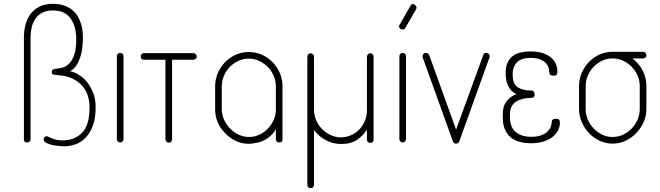

<svg xmlns="http://www.w3.org/2000/svg" viewBox="-20 -751 3477 1012"><path d="M319 20Q310 20 291.5 18.5Q273 17 255 13Q237 9 223.5 2Q210 -5 210 -16Q210 -23 214.5 -28Q219 -33 225 -33Q230 -33 236.5 -29.5Q243 -26 252.5 -22Q262 -18 276 -14.5Q290 -11 309 -11Q374 -11 413 -51.5Q452 -92 452 -184V-189Q452 -215 444 -243Q436 -271 416.5 -295Q397 -319 364.5 -335.5Q332 -352 284 -355Q270 -356 261.5 -358Q253 -360 253 -371Q253 -383 262.5 -386Q272 -389 285 -390Q316 -392 335.5 -408Q355 -424 365 -446.5Q375 -469 378.5 -494Q382 -519 382 -540Q382 -613 351.5 -654.5Q321 -696 259 -696Q226 -696 203 -684Q180 -672 166.5 -652Q153 -632 147 -606.5Q141 -581 141 -553V-17Q141 -9 135.5 -4.5Q130 0 122 0Q106 0 106 -17V-553Q106 -589 114.5 -621.5Q123 -654 141.5 -678Q160 -702 189 -716.5Q218 -731 259 -731Q293 -731 322 -720.5Q351 -710 372 -688Q393 -666 405 -632Q417 -598 417 -552Q417 -525 413.5 -497Q410 -469 401.5 -445Q393 -421 380 -402.5Q367 -384 349 -376Q373 -371 397.5 -355.5Q422 -340 441 -315.5Q460 -291 472 -259Q484 -227 484 -189V-184Q484 -128 469.5 -89Q455 -50 432 -26Q409 -2 379.5 9Q350 20 319 20Z M613 -472Q621 -472 626 -467.5Q631 -463 631 -455V-18Q631 -11 626 -5.5Q621 0 613 0Q606 0 601 -5.5Q596 -11 596 -18V-455Q596 -463 601 -467.5Q606 -472 613 -472Z M999 -471Q1006 -471 1011.5 -466Q1017 -461 1017 -453Q1017 -445 1011.5 -440.5Q1006 -436 999 -436H887V-17Q887 -10 882 -4.5Q877 1 869 1Q862 1 857 -4.5Q852 -10 852 -17V-436H739Q722 -436 722 -453Q722 -461 726.5 -466Q731 -471 739 -471H999Z M1291 -477Q1327 -477 1359 -463Q1391 -449 1415.5 -424.5Q1440 -400 1454.5 -367Q1469 -334 1469 -297V-294V-175V-17Q1469 0 1452 0Q1444 0 1439 -4.5Q1434 -9 1434 -17V-70Q1420 -44 1390.5 -22.5Q1361 -1 1319 4Q1305 7 1291 7Q1253 7 1219 -10Q1185 -27 1160 -56Q1138 -80 1126 -110Q1114 -140 1114 -174V-175V-294V-297Q1114 -333 1128 -365.5Q1142 -398 1166 -423Q1190 -448 1222.5 -462.5Q1255 -477 1291 -477ZM1149 -294V-175Q1149 -170 1149.5 -164.5Q1150 -159 1151 -153Q1155 -129 1168 -106.5Q1181 -84 1200 -66.5Q1219 -49 1243 -39Q1267 -29 1293 -29Q1315 -29 1337 -37Q1380 -53 1407 -91.5Q1434 -130 1434 -175V-294V-297Q1434 -324 1423 -350.5Q1412 -377 1392.5 -397Q1373 -417 1347 -429.5Q1321 -442 1291 -442Q1261 -442 1235 -429.5Q1209 -417 1190 -397Q1171 -377 1160 -350.5Q1149 -324 1149 -297Z M1932 -470Q1940 -470 1944.5 -464.5Q1949 -459 1949 -452V-15Q1949 2 1932 2Q1924 2 1919 -2.5Q1914 -7 1914 -15V-68Q1897 -39 1864 -15.5Q1831 8 1780 8Q1735 8 1697.5 -12Q1660 -32 1635 -66V223Q1635 230 1630 235.5Q1625 241 1617 241Q1610 241 1605 235.5Q1600 230 1600 223V-172V-214V-452Q1600 -461 1605.5 -465.5Q1611 -470 1618 -470Q1624 -470 1629.5 -465.5Q1635 -461 1635 -452V-214V-172Q1635 -145 1646 -118.5Q1657 -92 1676.5 -72Q1696 -52 1722 -39.5Q1748 -27 1777 -27Q1802 -27 1827 -37Q1852 -47 1871 -65.5Q1890 -84 1902 -111Q1914 -138 1914 -172V-452Q1914 -459 1919 -464.5Q1924 -470 1932 -470Z M2102 -472Q2110 -472 2115 -467.5Q2120 -463 2120 -455V-18Q2120 -11 2115 -5.5Q2110 0 2102 0Q2095 0 2090 -5.5Q2085 -11 2085 -18V-455Q2085 -463 2090 -467.5Q2095 -472 2102 -472ZM2117 -605Q2116 -601 2111 -598Q2104 -594 2097 -596Q2090 -598 2085 -605Q2081 -613 2086 -620L2145 -723Q2145 -727 2149 -727Q2155 -732 2161.5 -729Q2168 -726 2172 -720Q2179 -710 2172 -700Z M2542 -472Q2549 -472 2555 -467.5Q2561 -463 2561 -455Q2561 -451 2559.5 -446.5Q2558 -442 2557 -440L2401 -6Q2396 6 2384 6Q2371 6 2367 -6L2211 -440Q2210 -442 2208.5 -446.5Q2207 -451 2207 -454Q2207 -462 2212 -467Q2217 -472 2225 -472Q2237 -472 2242 -461L2384 -68L2525 -455Q2527 -461 2529.5 -466.5Q2532 -472 2542 -472Z M2780 -30Q2812 -30 2833 -38Q2854 -46 2866 -58Q2878 -70 2883 -83Q2888 -96 2888 -106Q2888 -115 2892.5 -120Q2897 -125 2911 -125Q2921 -125 2926 -121Q2931 -117 2931 -102Q2931 -84 2922 -65Q2913 -46 2894 -30.5Q2875 -15 2846.5 -5.5Q2818 4 2779 4Q2747 4 2720 -3Q2693 -10 2673 -26Q2653 -42 2641.5 -68.5Q2630 -95 2630 -133V-148Q2630 -192 2650 -217.5Q2670 -243 2702 -255Q2676 -266 2660.5 -294Q2645 -322 2645 -368Q2645 -399 2655 -420.5Q2665 -442 2682.5 -455.5Q2700 -469 2724 -474.5Q2748 -480 2775 -480Q2819 -480 2847 -469Q2875 -458 2890.5 -442Q2906 -426 2912 -408Q2918 -390 2918 -377Q2918 -362 2913.5 -357Q2909 -352 2896 -352Q2875 -352 2875 -373Q2875 -383 2871 -395.5Q2867 -408 2856 -419.5Q2845 -431 2825.5 -438.5Q2806 -446 2776 -446Q2729 -446 2705.5 -423Q2682 -400 2682 -358Q2682 -309 2708 -291.5Q2734 -274 2779 -274Q2790 -274 2794 -267.5Q2798 -261 2798 -253Q2798 -246 2794 -240.5Q2790 -235 2779 -235Q2730 -235 2699 -214.5Q2668 -194 2668 -148V-133Q2668 -81 2698 -55.5Q2728 -30 2780 -30Z M3313 -443Q3346 -419 3366.5 -381Q3387 -343 3387 -298V-176Q3387 -140 3372.5 -107.5Q3358 -75 3333.5 -49.5Q3309 -24 3277 -9Q3245 6 3209 6Q3173 6 3141 -9Q3109 -24 3085 -49Q3061 -74 3046.5 -107Q3032 -140 3032 -176V-298Q3032 -334 3046 -366.5Q3060 -399 3084 -424Q3108 -449 3140 -463.5Q3172 -478 3208 -478H3369Q3376 -478 3381.5 -473Q3387 -468 3387 -460Q3387 -452 3381.5 -447.5Q3376 -443 3369 -443ZM3352 -298Q3352 -325 3341 -351.5Q3330 -378 3310.5 -398Q3291 -418 3265 -430.5Q3239 -443 3209 -443Q3179 -443 3153 -430.5Q3127 -418 3108 -398Q3089 -378 3078 -351.5Q3067 -325 3067 -298V-176Q3067 -148 3078 -121.5Q3089 -95 3108.5 -74.5Q3128 -54 3153.5 -41.5Q3179 -29 3209 -29Q3239 -29 3265 -41.5Q3291 -54 3310.5 -74.5Q3330 -95 3341 -121.5Q3352 -148 3352 -176Z"/></svg>

Font: AkaAcidDosis
Style: ExtraLight
Weight: 250
Designer: Edgar Tolentino, Pablo Impallari, Igino Marini, Aka-Acid
Foundry: Edgar Tolentino, Pablo Impallari, Igino Marini, Aka-Acid
Version: Version 1.007